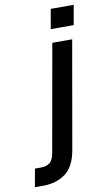

<svg xmlns="http://www.w3.org/2000/svg" viewBox="-156 -708 522 923"><g transform="rotate(-10 105.0 -246.5)"><path d="M161 -662H273L256 -566H144ZM-47 81H-16Q8 81 25 68.5Q42 56 48 19L140 -500H237L145 25Q131 104 86.5 136.5Q42 169 -21 169H-63Z"/></g></svg>

Font: Overused Grotesk Medium
Style: Italic
Weight: 500
Italic angle: -10°
Version: Version 0.003